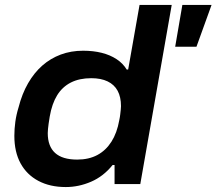

<svg xmlns="http://www.w3.org/2000/svg" viewBox="-20 -744 875 776"><path d="M246 12Q182 12 135 -13Q88 -38 63 -84Q38 -130 38 -195Q38 -223 42 -252Q46 -281 55 -310Q69 -365 93.5 -407.5Q118 -450 151 -479Q184 -508 225.5 -523.5Q267 -539 316 -539Q357 -539 391 -530.5Q425 -522 451 -505Q477 -488 492 -463H498L544 -724H674L547 0H443V-77H435Q398 -31 348 -9.5Q298 12 246 12ZM292 -99Q339 -99 373.5 -117.5Q408 -136 430.5 -171.5Q453 -207 462 -258Q465 -272 466 -282Q467 -292 468 -300Q469 -308 469 -315Q469 -352 455.5 -377Q442 -402 415 -415Q388 -428 349 -428Q301 -428 266.5 -410.5Q232 -393 211 -359Q190 -325 181 -273Q178 -256 176.5 -244Q175 -232 174 -223Q173 -214 173 -206Q173 -153 202.5 -126Q232 -99 292 -99ZM688 -555 717 -724H835L774 -555Z"/></svg>

Font: Archivo SemiExpanded SemiBold
Style: Italic
Weight: 600
Width: 6
Italic angle: -10°
Designer: Hector Gatti
Foundry: Omnibus-Type
Version: Version 2.001